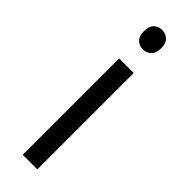

<svg xmlns="http://www.w3.org/2000/svg" viewBox="-251 -744 754 754"><g transform="rotate(45 126.5 -367.0)"><path d="M167 0H85.9V-535.2H167ZM79.1 -680.2Q79.1 -708 92.8 -720.9Q106.4 -733.9 127 -733.9Q146.5 -733.9 160.6 -720.7Q174.8 -707.5 174.8 -680.2Q174.8 -652.8 160.6 -639.4Q146.5 -626 127 -626Q106.4 -626 92.8 -639.4Q79.1 -652.8 79.1 -680.2Z"/></g></svg>

Font: f01899195
Style: Regular
Weight: 400
Foundry: Ascender Corporation
Version: Version 1.10